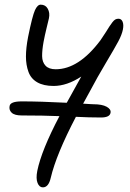

<svg xmlns="http://www.w3.org/2000/svg" viewBox="-20 -537 554 820"><path d="M163.1 263.2Q147.9 263.2 140.4 244.4Q132.8 225.6 139.2 192.9Q157.2 104.5 233.9 -41Q165 -43.9 73.2 -43.9Q42 -43.9 29.8 -55.7Q17.6 -67.4 21 -84Q23.9 -104 73.2 -104Q150.9 -104 265.1 -98.1Q320.8 -197.8 327.1 -210Q265.6 -169.9 209 -169.9Q166.5 -169.9 139.4 -185.3Q112.3 -200.7 101.6 -230Q90.8 -259.3 90.8 -295.7Q90.8 -332 100.1 -379.9Q118.2 -469.2 129.4 -493.7Q140.1 -517.1 153.8 -517.1Q174.3 -517.1 184.1 -499.5Q193.8 -481.9 189 -459Q187 -450.7 179 -417.5Q170.9 -384.3 166 -357.9Q159.7 -323.2 159.9 -297.4Q160.2 -271.5 174.6 -256.3Q189 -241.2 217.8 -241.2Q316.4 -241.2 409.2 -365.2Q419.4 -379.9 430.7 -397.7Q441.9 -415.5 447.5 -424.3Q453.1 -433.1 460 -441.9Q466.8 -450.7 472.7 -453.9Q478.5 -457 485.8 -457Q498.5 -457 503.7 -444.1Q508.8 -431.2 504.9 -411.1Q500.5 -388.7 485.1 -359.9Q469.7 -331.1 432.6 -269Q395.5 -207 362.8 -145Q358.4 -136.7 348.9 -119.6Q339.4 -102.5 335 -94.2Q341.3 -93.8 351.1 -93.3Q360.8 -92.8 367.4 -92.3Q374 -91.8 378.9 -91.8Q416 -91.8 435.5 -81.1Q455.1 -70.3 452.1 -55.2Q448.7 -35.2 411.1 -35.2Q361.3 -35.2 304.2 -38.1Q220.2 122.6 196.8 222.2Q187.5 263.2 163.1 263.2Z"/></svg>

Font: Shantell Sans Irregular
Style: Italic
Weight: 300
Italic angle: -11.31°
Designer: Stephen Nixon, Anya Danilova, Shantell Martin
Foundry: Arrow Type
Version: Version 1.006;[9816181b4]